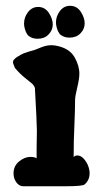

<svg xmlns="http://www.w3.org/2000/svg" viewBox="-20 -649 346 658"><path d="M218.8 -520.1Q205.2 -520.1 195.9 -524.7Q186.7 -529.3 184.1 -533.1Q181.4 -536.8 178.4 -543Q171.8 -559.2 171.8 -572.4Q171.8 -593.5 185.4 -611.3Q199 -629.1 220.1 -629.1Q243.4 -629.1 256.8 -608.7Q270.2 -588.2 270.2 -568.9Q270.2 -549.6 255.9 -534.8Q241.6 -520.1 218.8 -520.1ZM109.4 -516.2Q95.8 -516.2 86.6 -520.8Q77.3 -525.4 74.7 -529.2Q72.1 -532.9 69 -539.1Q62.4 -555.3 62.4 -568.5Q62.4 -589.6 76 -607.4Q89.6 -625.2 110.7 -625.2Q134 -625.2 147.4 -604.8Q160.8 -584.3 160.8 -565Q160.8 -545.7 146.5 -530.9Q132.3 -516.2 109.4 -516.2ZM26.4 -54.7Q26.4 -80.1 45.4 -95.7Q64.5 -111.3 84 -111.3Q98.6 -111.3 105.5 -106.4V-137.7Q105.5 -154.3 106 -172.9Q106.4 -191.4 106.4 -201.2Q106.4 -227.5 99.6 -347.7Q96.7 -356.4 89.4 -362.8Q82 -369.1 65.4 -382.3Q48.8 -395.5 31.2 -416Q24.4 -431.6 24.4 -436.5Q24.4 -444.3 39.1 -454.1Q52.7 -462.9 61.5 -466.3Q70.3 -469.7 80.6 -472.7Q90.8 -475.6 97.7 -477.5Q101.6 -478.5 112.8 -483.4Q124 -488.3 134.3 -491.2Q144.5 -494.1 156.2 -494.1Q158.2 -494.1 162.1 -493.7Q166 -493.2 168 -493.2Q216.8 -485.4 235.4 -453.1Q252 -423.8 252 -396.5Q252 -378.9 244.6 -348.6Q237.3 -318.4 237.3 -306.6Q237.3 -271.5 234.9 -219.2Q232.4 -167 232.4 -110.4Q236.3 -116.2 245.1 -116.2Q264.6 -116.2 280.3 -85Q287.1 -69.3 287.1 -55.7Q287.1 -31.2 269.5 -16.6Q261.7 -10.7 205.1 -10.7H59.6Q45.9 -10.7 36.1 -23.9Q26.4 -37.1 26.4 -54.7Z"/></svg>

Font: Essays1743
Style: Bold
Weight: 700
Designer: Based on the typeface in a 1743 English translation of the essays of Montaigne.  PostScript/TrueType font designed by Jo
Version: Version 002.100